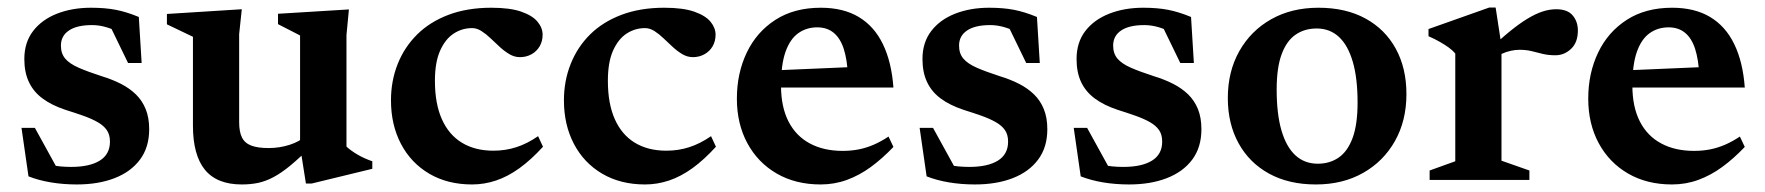

<svg xmlns="http://www.w3.org/2000/svg" viewBox="-20 -477 4678 509"><path d="M221.5 -456.5Q258.5 -456.5 287 -451Q315.5 -445.5 348 -432L355.5 -310H319.5L261 -430.5L306 -385.5Q284.5 -398 264.2 -404.2Q244 -410.5 224 -410.5Q184 -410.5 162.8 -396.2Q141.5 -382 141.5 -356Q141.5 -335 153 -321.5Q164.5 -308 188.5 -297.5Q212.5 -287 249.5 -275Q277.5 -266.5 300.5 -254.8Q323.5 -243 340.2 -226.8Q357 -210.5 366.2 -187.8Q375.5 -165 375.5 -134.5Q375.5 -86.5 351.2 -54Q327 -21.5 284 -4.8Q241 12 183.5 12Q147.5 12 114.8 6.5Q82 1 55.5 -9.5L37 -138H72.5L143.5 -9L76 -52Q94 -45 109.8 -41Q125.5 -37 140 -35.8Q154.5 -34.5 168.5 -34.5Q217.5 -34.5 244.5 -51.2Q271.5 -68 271.5 -101.5Q271.5 -120 263.2 -132Q255 -144 239.2 -153Q223.5 -162 201.8 -169.8Q180 -177.5 153 -186Q117 -198 93 -215.8Q69 -233.5 56.8 -259.2Q44.5 -285 44.5 -320.5Q44.5 -364.5 67.8 -394.8Q91 -425 131.2 -440.8Q171.5 -456.5 221.5 -456.5Z M614 -153Q614 -127.5 621.5 -112.5Q629 -97.5 646.2 -91Q663.5 -84.5 692 -84.5Q721 -84.5 747.5 -93Q774 -101.5 789.5 -116L807.5 -91.5Q775.5 -59.5 750.8 -39Q726 -18.5 705.2 -7.5Q684.5 3.5 664.5 7.8Q644.5 12 621 12Q555 12 523.2 -27Q491.5 -66 491.5 -144V-379.5L422.5 -412.5V-440L621 -452.5L614 -386.5ZM791 9.5 775.5 -88.5V-383L717 -413V-440.5L905 -452L898.5 -384V-88.5Q903.5 -83.5 911.5 -77.8Q919.5 -72 929 -66.5Q938.5 -61 948.2 -56.8Q958 -52.5 967 -49.5V-29.5L806.5 9.5Z M1282.5 -456.5Q1332.5 -456.5 1362.2 -446Q1392 -435.5 1405.2 -419.2Q1418.5 -403 1418.5 -385Q1418.5 -367.5 1410.5 -354Q1402.5 -340.5 1388.8 -333Q1375 -325.5 1358.5 -325.5Q1344 -325.5 1330.8 -333.2Q1317.5 -341 1305 -352.5Q1292.5 -364 1280.5 -375.5Q1268.5 -387 1256.2 -394.8Q1244 -402.5 1231.5 -402.5Q1205 -402.5 1182.8 -388Q1160.5 -373.5 1146.8 -342.8Q1133 -312 1133 -263Q1133 -202 1151.5 -160.8Q1170 -119.5 1204.8 -98.5Q1239.5 -77.5 1288 -77.5Q1320 -77.5 1348.8 -86.8Q1377.5 -96 1406.5 -116L1419.5 -88Q1388 -53.5 1357.2 -31.2Q1326.5 -9 1295.2 1.5Q1264 12 1231.5 12Q1166.5 12 1118 -16.5Q1069.5 -45 1043 -95.5Q1016.5 -146 1016.5 -211Q1016.5 -262.5 1034.2 -307.2Q1052 -352 1085.8 -385.5Q1119.5 -419 1169.2 -437.8Q1219 -456.5 1282.5 -456.5Z M1741 -456.5Q1791 -456.5 1820.8 -446Q1850.5 -435.5 1863.8 -419.2Q1877 -403 1877 -385Q1877 -367.5 1869 -354Q1861 -340.5 1847.2 -333Q1833.5 -325.5 1817 -325.5Q1802.5 -325.5 1789.2 -333.2Q1776 -341 1763.5 -352.5Q1751 -364 1739 -375.5Q1727 -387 1714.8 -394.8Q1702.5 -402.5 1690 -402.5Q1663.5 -402.5 1641.2 -388Q1619 -373.5 1605.2 -342.8Q1591.5 -312 1591.5 -263Q1591.5 -202 1610 -160.8Q1628.5 -119.5 1663.2 -98.5Q1698 -77.5 1746.5 -77.5Q1778.5 -77.5 1807.2 -86.8Q1836 -96 1865 -116L1878 -88Q1846.5 -53.5 1815.8 -31.2Q1785 -9 1753.8 1.5Q1722.5 12 1690 12Q1625 12 1576.5 -16.5Q1528 -45 1501.5 -95.5Q1475 -146 1475 -211Q1475 -262.5 1492.8 -307.2Q1510.5 -352 1544.2 -385.5Q1578 -419 1627.8 -437.8Q1677.5 -456.5 1741 -456.5Z M2156 -456.5Q2215.5 -456.5 2256.5 -432Q2297.5 -407.5 2320.5 -360.2Q2343.5 -313 2348.5 -245H2022L2022.5 -290L2279.5 -301L2228 -276Q2226 -319 2216.8 -347.5Q2207.5 -376 2190 -390.2Q2172.5 -404.5 2146.5 -404.5Q2118 -404.5 2096.2 -389Q2074.5 -373.5 2062.5 -339.8Q2050.5 -306 2050.5 -250Q2050.5 -194 2070.2 -155.2Q2090 -116.5 2126.8 -96.8Q2163.5 -77 2214 -77Q2236.5 -77 2256.8 -81Q2277 -85 2296.5 -93.5Q2316 -102 2335.5 -115L2348.5 -87.5Q2319 -56.5 2288.5 -34.2Q2258 -12 2225 0Q2192 12 2155.5 12Q2089 12 2039 -17Q1989 -46 1961.2 -97.5Q1933.5 -149 1933.5 -215.5Q1933.5 -283 1959.8 -337.8Q1986 -392.5 2035.8 -424.5Q2085.5 -456.5 2156 -456.5Z M2602.5 -456.5Q2639.5 -456.5 2668 -451Q2696.5 -445.5 2729 -432L2736.5 -310H2700.5L2642 -430.5L2687 -385.5Q2665.5 -398 2645.2 -404.2Q2625 -410.5 2605 -410.5Q2565 -410.5 2543.8 -396.2Q2522.5 -382 2522.5 -356Q2522.5 -335 2534 -321.5Q2545.5 -308 2569.5 -297.5Q2593.5 -287 2630.5 -275Q2658.5 -266.5 2681.5 -254.8Q2704.5 -243 2721.2 -226.8Q2738 -210.5 2747.2 -187.8Q2756.5 -165 2756.5 -134.5Q2756.5 -86.5 2732.2 -54Q2708 -21.5 2665 -4.8Q2622 12 2564.5 12Q2528.5 12 2495.8 6.5Q2463 1 2436.5 -9.5L2418 -138H2453.5L2524.5 -9L2457 -52Q2475 -45 2490.8 -41Q2506.5 -37 2521 -35.8Q2535.5 -34.5 2549.5 -34.5Q2598.5 -34.5 2625.5 -51.2Q2652.5 -68 2652.5 -101.5Q2652.5 -120 2644.2 -132Q2636 -144 2620.2 -153Q2604.5 -162 2582.8 -169.8Q2561 -177.5 2534 -186Q2498 -198 2474 -215.8Q2450 -233.5 2437.8 -259.2Q2425.5 -285 2425.5 -320.5Q2425.5 -364.5 2448.8 -394.8Q2472 -425 2512.2 -440.8Q2552.5 -456.5 2602.5 -456.5Z M3011 -456.5Q3048 -456.5 3076.5 -451Q3105 -445.5 3137.5 -432L3145 -310H3109L3050.5 -430.5L3095.5 -385.5Q3074 -398 3053.8 -404.2Q3033.5 -410.5 3013.5 -410.5Q2973.5 -410.5 2952.2 -396.2Q2931 -382 2931 -356Q2931 -335 2942.5 -321.5Q2954 -308 2978 -297.5Q3002 -287 3039 -275Q3067 -266.5 3090 -254.8Q3113 -243 3129.8 -226.8Q3146.5 -210.5 3155.8 -187.8Q3165 -165 3165 -134.5Q3165 -86.5 3140.8 -54Q3116.5 -21.5 3073.5 -4.8Q3030.5 12 2973 12Q2937 12 2904.2 6.5Q2871.5 1 2845 -9.5L2826.5 -138H2862L2933 -9L2865.5 -52Q2883.5 -45 2899.2 -41Q2915 -37 2929.5 -35.8Q2944 -34.5 2958 -34.5Q3007 -34.5 3034 -51.2Q3061 -68 3061 -101.5Q3061 -120 3052.8 -132Q3044.5 -144 3028.8 -153Q3013 -162 2991.2 -169.8Q2969.5 -177.5 2942.5 -186Q2906.5 -198 2882.5 -215.8Q2858.5 -233.5 2846.2 -259.2Q2834 -285 2834 -320.5Q2834 -364.5 2857.2 -394.8Q2880.5 -425 2920.8 -440.8Q2961 -456.5 3011 -456.5Z M3473.5 -43Q3505 -43 3528.8 -59.2Q3552.5 -75.5 3565.8 -111.2Q3579 -147 3579 -205Q3579 -270 3566.2 -313.5Q3553.5 -357 3529.5 -379.2Q3505.5 -401.5 3470.5 -401.5Q3438.5 -401.5 3414.8 -385.2Q3391 -369 3377.8 -333.5Q3364.5 -298 3364.5 -239.5Q3364.5 -175 3377.2 -131.2Q3390 -87.5 3414.2 -65.2Q3438.5 -43 3473.5 -43ZM3468.5 12Q3396.5 12 3344.2 -16.8Q3292 -45.5 3263.5 -97.2Q3235 -149 3235 -217Q3235 -287.5 3265.5 -341.5Q3296 -395.5 3350 -426Q3404 -456.5 3475.5 -456.5Q3547.5 -456.5 3599.8 -428Q3652 -399.5 3680.2 -348Q3708.5 -296.5 3708.5 -227.5Q3708.5 -157 3678 -103Q3647.5 -49 3593.5 -18.5Q3539.5 12 3468.5 12Z M4105.5 -452.5Q4135.5 -452.5 4149.2 -436.2Q4163 -420 4163 -396Q4163 -364.5 4145 -347.5Q4127 -330.5 4103.5 -330.5Q4084.5 -330.5 4069.5 -334.2Q4054.5 -338 4040.2 -341.5Q4026 -345 4008.5 -345Q3996.5 -345 3984.5 -342.2Q3972.5 -339.5 3961 -334.2Q3949.5 -329 3939 -320.5L3927 -344Q3957.5 -373.5 3982.8 -394Q4008 -414.5 4029.5 -427.5Q4051 -440.5 4069.5 -446.5Q4088 -452.5 4105.5 -452.5ZM3960.5 -356V-51L4034.5 -25V0H3770V-25L3838 -49.5V-335Q3830.5 -344 3820 -351.5Q3809.5 -359 3796.2 -366.5Q3783 -374 3767 -381V-400L3928 -457H3945Z M4413 -456.5Q4472.5 -456.5 4513.5 -432Q4554.5 -407.5 4577.5 -360.2Q4600.5 -313 4605.5 -245H4279L4279.5 -290L4536.5 -301L4485 -276Q4483 -319 4473.8 -347.5Q4464.5 -376 4447 -390.2Q4429.5 -404.5 4403.5 -404.5Q4375 -404.5 4353.2 -389Q4331.5 -373.5 4319.5 -339.8Q4307.5 -306 4307.5 -250Q4307.5 -194 4327.2 -155.2Q4347 -116.5 4383.8 -96.8Q4420.5 -77 4471 -77Q4493.5 -77 4513.8 -81Q4534 -85 4553.5 -93.5Q4573 -102 4592.5 -115L4605.5 -87.5Q4576 -56.5 4545.5 -34.2Q4515 -12 4482 0Q4449 12 4412.5 12Q4346 12 4296 -17Q4246 -46 4218.2 -97.5Q4190.5 -149 4190.5 -215.5Q4190.5 -283 4216.8 -337.8Q4243 -392.5 4292.8 -424.5Q4342.5 -456.5 4413 -456.5Z"/></svg>

Font: Newsreader 16pt SemiBold
Style: Regular
Weight: 600
Designer: Hugues Gentile
Foundry: Production Type
Version: Version 1.003